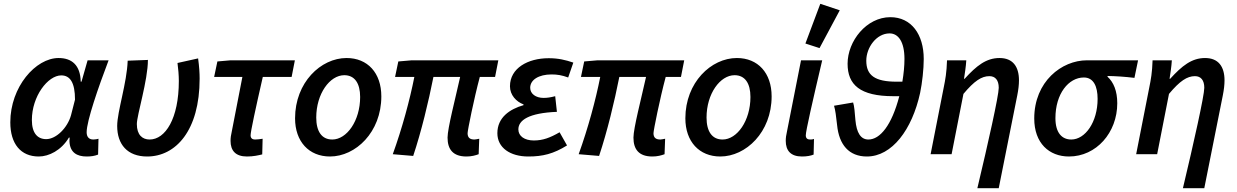

<svg xmlns="http://www.w3.org/2000/svg" viewBox="-20 -808 6482 1006"><path d="M183 12C236 12 301 -20 341 -87H345C344 -79 344 -70 344 -66C347 -9 383 12 434 12C458 12 476 9 494 2L496 -81C488 -79 480 -77 469 -77C446 -77 434 -91 434 -115C434 -174 495 -350 549 -492H439L407 -380H403C401 -467 356 -504 287 -504C167 -504 34 -353 34 -167C34 -54 89 12 183 12ZM222 -79C177 -79 147 -110 147 -179C147 -304 231 -413 301 -413C348 -413 373 -374 373 -286L352 -204C334 -139 275 -79 222 -79Z M751 12C901 12 1026 -124 1026 -396C1026 -425 1024 -458 1018 -502L910 -478C914 -450 917 -412 917 -384C917 -186 846 -77 764 -77C726 -77 697 -101 697 -158C697 -205 755 -387 755 -494L649 -490C645 -374 594 -223 594 -148C594 -52 647 12 751 12Z M1274 12C1308 12 1333 6 1354 1L1356 -81C1341 -79 1331 -77 1316 -77C1303 -77 1293 -83 1293 -99C1293 -118 1319 -239 1357 -405H1508L1525 -492H1188L1119 -486L1102 -405H1250L1195 -122C1190 -101 1188 -85 1188 -70C1188 -19 1214 12 1274 12Z M1709 12C1843 12 1978 -115 1978 -303C1978 -426 1906 -504 1796 -504C1661 -504 1526 -376 1526 -188C1526 -66 1599 12 1709 12ZM1721 -77C1666 -77 1637 -119 1637 -192C1637 -317 1708 -414 1784 -414C1838 -414 1867 -372 1867 -300C1867 -175 1797 -77 1721 -77Z M2424 12C2451 12 2472 6 2488 0L2491 -81C2479 -79 2472 -77 2466 -77C2443 -77 2430 -86 2430 -110C2430 -125 2463 -289 2494 -405H2574L2591 -492H2137L2067 -486L2050 -405H2151C2127 -283 2087 -136 2038 0L2145 9C2188 -120 2225 -274 2251 -405H2391C2366 -292 2325 -136 2325 -87C2325 -25 2354 12 2424 12Z M2748 12C2824 12 2880 -2 2951 -46L2912 -115C2862 -86 2824 -72 2777 -72C2728 -72 2696 -95 2696 -130C2696 -178 2750 -216 2898 -222L2889 -304C2866 -298 2848 -295 2828 -295C2788 -295 2758 -316 2758 -348C2758 -390 2803 -418 2870 -418C2900 -418 2924 -414 2957 -402L2984 -480C2943 -494 2905 -503 2855 -503C2746 -503 2652 -451 2652 -356C2652 -310 2685 -275 2723 -261V-257C2650 -236 2586 -192 2586 -110C2586 -34 2653 12 2748 12Z M3398 12C3425 12 3446 6 3462 0L3465 -81C3453 -79 3446 -77 3440 -77C3417 -77 3404 -86 3404 -110C3404 -125 3437 -289 3468 -405H3548L3565 -492H3111L3041 -486L3024 -405H3125C3101 -283 3061 -136 3012 0L3119 9C3162 -120 3199 -274 3225 -405H3365C3340 -292 3299 -136 3299 -87C3299 -25 3328 12 3398 12Z M3754 12C3888 12 4023 -115 4023 -303C4023 -426 3951 -504 3841 -504C3706 -504 3571 -376 3571 -188C3571 -66 3644 12 3754 12ZM3766 -77C3711 -77 3682 -119 3682 -192C3682 -317 3753 -414 3829 -414C3883 -414 3912 -372 3912 -300C3912 -175 3842 -77 3766 -77Z M4182 12C4208 12 4228 8 4243 2L4245 -80C4237 -77 4229 -77 4224 -77C4211 -77 4202 -83 4202 -99C4202 -122 4238 -279 4288 -492H4177L4104 -122C4099 -101 4097 -85 4097 -70C4097 -19 4123 12 4182 12ZM4274 -556 4380 -754 4278 -788 4200 -580Z M4678 -380C4564 -380 4519 -413 4519 -490C4519 -559 4572 -633 4641 -633C4687 -633 4719 -589 4719 -499C4719 -462 4715 -422 4708 -380ZM4522 12C4654 12 4759 -129 4801 -321C4812 -374 4820 -446 4820 -499C4820 -628 4755 -718 4645 -718C4520 -718 4421 -593 4421 -474C4421 -364 4486 -304 4661 -304H4692C4652 -151 4591 -77 4530 -77C4490 -77 4468 -112 4462 -179C4459 -218 4456 -253 4450 -271L4350 -254C4357 -231 4361 -198 4366 -153C4376 -50 4428 12 4522 12Z M5101 178H5213L5310 -308C5316 -338 5319 -364 5319 -387C5319 -459 5287 -504 5217 -504C5147 -504 5096 -463 5034 -395H5031C5035 -422 5041 -458 5043 -492H4942C4940 -428 4933 -390 4925 -351L4856 0H4966L5028 -316C5085 -384 5123 -409 5164 -409C5195 -409 5213 -388 5213 -348C5213 -307 5157 -57 5101 178Z M5581 12C5724 12 5834 -113 5834 -267C5834 -331 5815 -377 5783 -406V-410C5831 -409 5874 -406 5924 -400L5943 -492H5675C5543 -492 5399 -381 5399 -187C5399 -58 5477 12 5581 12ZM5593 -77C5544 -77 5510 -112 5510 -189C5510 -317 5579 -402 5659 -402C5710 -402 5731 -355 5731 -290C5731 -168 5666 -77 5593 -77Z M6178 178H6290L6387 -308C6393 -338 6396 -364 6396 -387C6396 -459 6364 -504 6294 -504C6224 -504 6173 -463 6111 -395H6108C6112 -422 6118 -458 6120 -492H6019C6017 -428 6010 -390 6002 -351L5933 0H6043L6105 -316C6162 -384 6200 -409 6241 -409C6272 -409 6290 -388 6290 -348C6290 -307 6234 -57 6178 178Z"/></svg>

Font: Source Sans Pro Semibold
Style: Italic
Weight: 600
Italic angle: -11°
Designer: Paul D. Hunt
Foundry: Adobe Systems Incorporated
Version: Version 3.006;hotconv 1.0.111;makeotfexe 2.5.65597